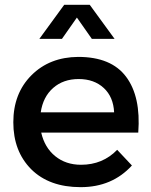

<svg xmlns="http://www.w3.org/2000/svg" viewBox="-20 -772 628 796"><path d="M148.9 -306.2H453.1Q450.2 -370.1 410.2 -407.2Q370.1 -444.3 306.2 -444.3Q242.2 -444.3 200.2 -407.2Q158.2 -370.1 148.9 -306.2ZM143.1 -610.8 246.1 -752H352.1L455.1 -610.8H360.8L298.8 -699.2L236.8 -610.8ZM35.2 -265.1Q35.2 -384.8 110.4 -460Q185.5 -535.2 304.2 -536.1Q441.4 -536.1 502.9 -453.6Q564.5 -371.1 553.2 -222.2H150.9Q165 -160.2 209 -124.5Q252.9 -88.9 315.9 -88.9Q405.8 -88.9 465.8 -150.9L526.9 -85.9Q444.8 3.9 314.5 3.9Q184.1 3.9 109.4 -70.3Q35.2 -145 35.2 -265.1Z"/></svg>

Font: TruenoRg
Style: Book
Weight: 400
Designer: Julieta Ulanovsky
Foundry: Julieta Ulanovsky
Version: Version 3.001b